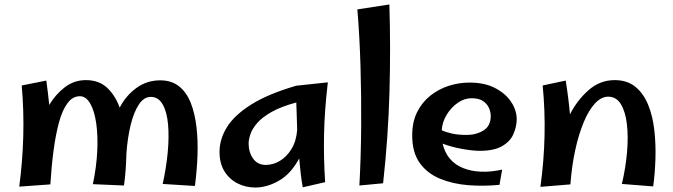

<svg xmlns="http://www.w3.org/2000/svg" viewBox="-20 -824 3007 858"><path d="M205 0 66 10Q81 -103 84 -217Q87 -331 77 -442L187 -464Q195 -406 200 -355Q228 -402 269.5 -434Q311 -466 364 -466Q422 -466 458.5 -432Q495 -398 515 -343Q542 -396 589 -430.5Q636 -465 696 -465Q747 -465 780.5 -438Q814 -411 832.5 -364Q851 -317 858 -256.5Q865 -196 862.5 -128.5Q860 -61 851 7L707 -2Q723 -74 729.5 -143Q736 -212 731 -268Q726 -324 707 -357.5Q688 -391 654 -391Q623 -391 600.5 -357Q578 -323 564 -266Q550 -209 545 -139Q544 -102 541.5 -65.5Q539 -29 534 5L395 -1Q411 -77 414.5 -147Q418 -217 410 -273Q402 -329 383 -361.5Q364 -394 337 -394Q305 -394 282 -363.5Q259 -333 244 -278.5Q229 -224 219.5 -152.5Q210 -81 205 0Z M1121 14Q1078 14 1041.5 -4.5Q1005 -23 983 -58.5Q961 -94 961 -145Q961 -202 994 -255.5Q1027 -309 1102 -356.5Q1177 -404 1304 -441L1445 -456Q1430 -328 1428 -221Q1426 -114 1433 -10L1333 13Q1328 -14 1324 -47Q1320 -80 1317 -116Q1280 -47 1226.5 -16.5Q1173 14 1121 14ZM1091 -183Q1091 -144 1111 -115.5Q1131 -87 1168 -87Q1200 -87 1230.5 -105Q1261 -123 1282.5 -158Q1304 -193 1308 -243Q1307 -278 1306 -309Q1305 -340 1304 -366Q1237 -348 1195 -324.5Q1153 -301 1130.5 -275.5Q1108 -250 1099.5 -225.5Q1091 -201 1091 -183Z M1692 -5 1586 5Q1593 -122 1594 -258Q1595 -394 1591 -528Q1587 -662 1577 -782L1720 -804Q1726 -616 1720.5 -414.5Q1715 -213 1692 -5Z M2212 2Q2141 9 2072 3.5Q2003 -2 1946 -25.5Q1889 -49 1855.5 -96Q1822 -143 1822 -219Q1822 -279 1844 -323Q1866 -367 1903 -396.5Q1940 -426 1985.5 -440.5Q2031 -455 2078 -455Q2147 -455 2194.5 -429.5Q2242 -404 2266 -366Q2290 -328 2289 -288Q2288 -255 2273.5 -223Q2259 -191 2223 -170.5Q2187 -150 2124 -150Q2092 -150 2045 -158.5Q1998 -167 1958 -182Q1977 -102 2049.5 -73Q2122 -44 2224 -66ZM2087 -385Q2055 -385 2025.5 -364.5Q1996 -344 1976 -311Q1956 -278 1954 -242Q1973 -233 2000.5 -227Q2028 -221 2065 -221Q2108 -221 2140.5 -241Q2173 -261 2173 -306Q2173 -323 2165 -341.5Q2157 -360 2138.5 -372.5Q2120 -385 2087 -385Z M2529 0 2395 11Q2427 -221 2405 -442L2508 -464Q2521 -383 2527 -313Q2559 -376 2610 -421Q2661 -466 2727 -466Q2783 -466 2819.5 -436Q2856 -406 2876.5 -355.5Q2897 -305 2904 -242.5Q2911 -180 2909 -115Q2907 -50 2899 9L2759 -2Q2776 -74 2782 -143Q2788 -212 2781.5 -268.5Q2775 -325 2754.5 -358.5Q2734 -392 2698 -392Q2667 -392 2639 -362Q2611 -332 2588.5 -278Q2566 -224 2550.5 -153Q2535 -82 2529 0Z"/></svg>

Font: Marhey
Style: Regular
Weight: 400
Designer: Nur Syamsi & Bustanul Arifin
Foundry: Namelatype
Version: Version 1.000; ttfautohint (v1.8.4.7-5d5b)